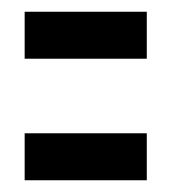

<svg xmlns="http://www.w3.org/2000/svg" viewBox="-20 -480 290 327"><path d="M22 -380V-460H230V-380ZM22 -173V-253H230V-173Z"/></svg>

Font: Inconsolata UltraCondensed Bold
Style: Regular
Weight: 700
Width: 1
Monospace: yes
Designer: Raph Levien, Cyreal, Brenton Simpson
Foundry: Raph Levien, Cyreal, Google
Version: Version 3.001; ttfautohint (v1.8.2.53-6de2)